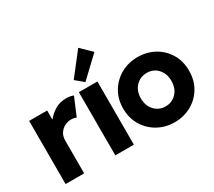

<svg xmlns="http://www.w3.org/2000/svg" viewBox="-147 -1091 1544 1383"><g transform="rotate(-30 625.5 -399.0)"><path d="M48.8 0V-525.4H198.7V-451.7H201.2Q224.6 -481.9 264.2 -507.6Q303.7 -533.2 360.4 -533.2Q380.4 -533.2 396.5 -529.8Q412.6 -526.4 419.9 -522.5L357.9 -375Q353 -377.4 340.6 -380.4Q328.1 -383.3 313 -383.3Q288.6 -383.3 263.2 -371.3Q237.8 -359.4 220.5 -334.2Q203.1 -309.1 203.1 -270V0Z M462.4 0V-525.4H616.7V0ZM539.6 -564.5 474.1 -619.6 618.2 -804.7 704.6 -720.7Z M953.6 7.8Q877.9 7.8 815.7 -26.9Q753.4 -61.5 716.6 -122.6Q679.7 -183.6 679.7 -263.2Q679.7 -342.8 716.6 -403.6Q753.4 -464.4 815.7 -498.8Q877.9 -533.2 953.6 -533.2Q1030.8 -533.2 1092.8 -498.8Q1154.8 -464.4 1191.2 -403.6Q1227.5 -342.8 1227.5 -263.2Q1227.5 -183.6 1191.2 -122.6Q1154.8 -61.5 1092.5 -26.9Q1030.3 7.8 953.6 7.8ZM953.6 -124Q1007.8 -124 1044.2 -162.4Q1080.6 -200.7 1080.6 -263.2Q1080.6 -323.2 1045.4 -362.3Q1010.3 -401.4 954.6 -401.4Q899.9 -401.4 863.3 -363Q826.7 -324.7 826.7 -263.2Q826.7 -200.7 863.3 -162.4Q899.9 -124 953.6 -124Z"/></g></svg>

Font: Reddit Sans ExtraBold
Style: Regular
Weight: 800
Designer: Stephen Hutchings
Foundry: Reddit
Version: Version 1.014; ttfautohint (v1.8.4.7-5d5b)